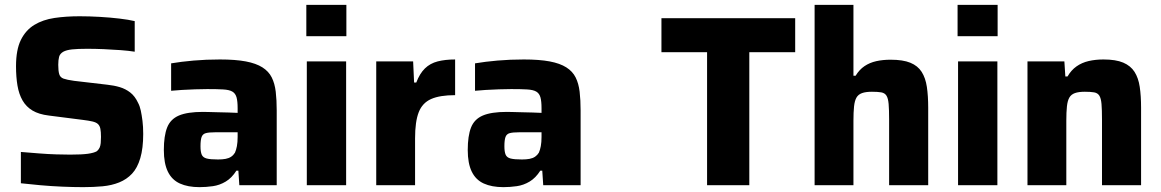

<svg xmlns="http://www.w3.org/2000/svg" viewBox="-20 -763 4782 791"><path d="M323 8Q283 8 236.5 6Q190 4 145.5 0Q101 -4 66 -8V-137Q103 -134 140.5 -131Q178 -128 212 -127Q246 -126 269 -126Q317 -126 342 -129.5Q367 -133 379 -140Q387 -147 390.5 -155Q394 -163 395 -174Q396 -185 396 -199Q396 -220 393.5 -232.5Q391 -245 383.5 -252Q376 -259 361 -262.5Q346 -266 322 -269L181 -287Q140 -292 114 -307.5Q88 -323 73 -349Q58 -375 52 -410.5Q46 -446 46 -490Q46 -558 66 -598.5Q86 -639 121.5 -660.5Q157 -682 204.5 -689Q252 -696 308 -696Q348 -696 391 -693.5Q434 -691 472 -686.5Q510 -682 535 -676V-550Q510 -554 476.5 -556.5Q443 -559 407 -560.5Q371 -562 339 -562Q300 -562 277 -559.5Q254 -557 241 -550Q227 -542 223.5 -529Q220 -516 220 -496Q220 -471 224 -457.5Q228 -444 242 -439Q256 -434 285 -430L422 -414Q450 -411 473.5 -404Q497 -397 516.5 -382Q536 -367 549 -339Q556 -326 560 -307.5Q564 -289 567 -265Q570 -241 570 -211Q570 -152 558 -111.5Q546 -71 524 -47.5Q502 -24 471 -11.5Q440 1 402.5 4.5Q365 8 323 8Z M802 8Q754 8 721 -7Q688 -22 671.5 -56Q655 -90 655 -145Q655 -203 668.5 -237.5Q682 -272 717 -287Q752 -302 816 -302Q825 -302 841.5 -301.5Q858 -301 879 -300.5Q900 -300 921 -299.5Q942 -299 959 -298V-317Q959 -346 954.5 -362Q950 -378 937.5 -385.5Q925 -393 900 -394.5Q875 -396 834 -396Q811 -396 783.5 -395Q756 -394 729.5 -392.5Q703 -391 685 -389V-502Q726 -509 777.5 -513.5Q829 -518 886 -518Q950 -518 992.5 -510Q1035 -502 1061 -485.5Q1087 -469 1099.5 -444Q1112 -419 1116 -385Q1120 -351 1120 -308V0H966L962 -60H954Q935 -30 910 -15Q885 0 857 4Q829 8 802 8ZM878 -106Q896 -106 909.5 -108.5Q923 -111 932.5 -117.5Q942 -124 948 -134Q953 -145 956 -161Q959 -177 959 -199V-218H866Q841 -218 828 -214.5Q815 -211 810.5 -198.5Q806 -186 806 -160Q806 -138 811 -126Q816 -114 831.5 -110Q847 -106 878 -106Z M1242 -614V-743H1407V-614ZM1244 0V-510H1406V0Z M1530 0V-510H1682L1686 -423H1695Q1709 -460 1730.5 -481Q1752 -502 1783 -510Q1814 -518 1855 -518V-371Q1792 -371 1756 -355Q1720 -339 1705 -300.5Q1690 -262 1690 -193V0Z M2054 8Q2006 8 1973 -7Q1940 -22 1923.5 -56Q1907 -90 1907 -145Q1907 -203 1920.5 -237.5Q1934 -272 1969 -287Q2004 -302 2068 -302Q2077 -302 2093.5 -301.5Q2110 -301 2131 -300.5Q2152 -300 2173 -299.5Q2194 -299 2211 -298V-317Q2211 -346 2206.5 -362Q2202 -378 2189.5 -385.5Q2177 -393 2152 -394.5Q2127 -396 2086 -396Q2063 -396 2035.5 -395Q2008 -394 1981.5 -392.5Q1955 -391 1937 -389V-502Q1978 -509 2029.5 -513.5Q2081 -518 2138 -518Q2202 -518 2244.5 -510Q2287 -502 2313 -485.5Q2339 -469 2351.5 -444Q2364 -419 2368 -385Q2372 -351 2372 -308V0H2218L2214 -60H2206Q2187 -30 2162 -15Q2137 0 2109 4Q2081 8 2054 8ZM2130 -106Q2148 -106 2161.5 -108.5Q2175 -111 2184.5 -117.5Q2194 -124 2200 -134Q2205 -145 2208 -161Q2211 -177 2211 -199V-218H2118Q2093 -218 2080 -214.5Q2067 -211 2062.5 -198.5Q2058 -186 2058 -160Q2058 -138 2063 -126Q2068 -114 2083.5 -110Q2099 -106 2130 -106Z M2893 0V-548H2705V-688H3256V-548H3067V0Z M3336 0V-743H3496V-451H3505Q3520 -476 3541.5 -490.5Q3563 -505 3590 -511Q3617 -517 3649 -517Q3700 -517 3730.5 -504.5Q3761 -492 3777 -467Q3793 -442 3798.5 -405Q3804 -368 3804 -319V0H3643V-270Q3643 -311 3641 -334.5Q3639 -358 3632 -369Q3625 -380 3610.5 -382.5Q3596 -385 3572 -385Q3547 -385 3531.5 -379.5Q3516 -374 3508.5 -361Q3501 -348 3498.5 -324.5Q3496 -301 3496 -266V0Z M3925 -614V-743H4090V-614ZM3927 0V-510H4089V0Z M4213 0V-510H4365L4369 -448H4378Q4393 -474 4415 -489.5Q4437 -505 4465 -511.5Q4493 -518 4526 -518Q4577 -518 4607.5 -505Q4638 -492 4654 -467Q4670 -442 4675.5 -405Q4681 -368 4681 -319V0H4520V-270Q4520 -311 4518 -334.5Q4516 -358 4509 -369Q4502 -380 4487.5 -382.5Q4473 -385 4449 -385Q4424 -385 4408.5 -379.5Q4393 -374 4385.5 -361Q4378 -348 4375.5 -324.5Q4373 -301 4373 -266V0Z"/></svg>

Font: Saira Thin
Style: Bold
Weight: 700
Version: Version 1.101